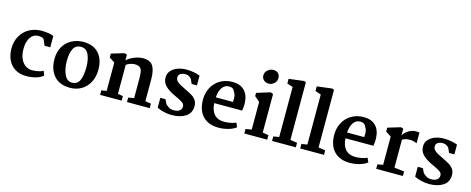

<svg xmlns="http://www.w3.org/2000/svg" viewBox="-38 -1561 5659 2306"><g transform="rotate(15 2791.5 -407.5)"><path d="M490 -537V-397H419L386 -474Q373 -484 354 -488Q335 -492 317 -492Q256 -492 220 -438.5Q184 -385 184 -296Q184 -226 206 -176Q228 -126 265.5 -100Q303 -74 349 -74Q387 -74 426 -82.5Q465 -91 486 -104L508 -50Q475 -20 419 -4Q363 12 298 12Q219 12 161.5 -22.5Q104 -57 74 -119Q44 -181 43 -261Q43 -350 81 -418Q119 -486 186 -523.5Q253 -561 337 -562Q381 -562 425 -555.5Q469 -549 490 -537Z M1118 -284Q1118 -196 1082 -128.5Q1046 -61 984 -24.5Q922 12 843 12Q712 12 643.5 -66.5Q575 -145 575 -274Q575 -362 611.5 -426.5Q648 -491 711.5 -526Q775 -561 855 -563Q983 -564 1051 -489Q1119 -414 1118 -284ZM724 -289Q724 -194 756 -124Q788 -54 849 -54Q917 -54 944 -112.5Q971 -171 971 -277Q971 -375 941 -436.5Q911 -498 848 -498Q781 -498 752.5 -443Q724 -388 724 -289Z M1280 -67V-419L1212 -464V-512L1371 -560L1402 -550V-479Q1439 -514 1496 -536.5Q1553 -559 1605 -559Q1691 -559 1726 -504.5Q1761 -450 1761 -335V-67L1833 -56V0H1550V-56L1621 -68V-314Q1621 -371 1614 -402Q1607 -433 1586 -448Q1565 -463 1522 -463Q1500 -463 1471 -454Q1442 -445 1420 -428V-68L1484 -56V0H1216V-56Z M1988 -153 2015 -97Q2043 -72 2064 -61Q2085 -50 2118 -50Q2163 -50 2188.5 -69Q2214 -88 2214 -124Q2213 -151 2188.5 -169Q2164 -187 2110 -212L2084 -224Q2006 -260 1963.5 -302.5Q1921 -345 1921 -407Q1921 -457 1953 -492Q1985 -527 2034.5 -544.5Q2084 -562 2137 -562Q2182 -563 2231.5 -554Q2281 -545 2310 -532V-411H2244L2219 -467Q2189 -505 2144 -505Q2105 -505 2081 -489.5Q2057 -474 2057 -443Q2057 -418 2074 -399Q2091 -380 2115.5 -366.5Q2140 -353 2193 -327Q2244 -303 2275.5 -283.5Q2307 -264 2327 -234Q2347 -204 2347 -162Q2347 -75 2279.5 -31.5Q2212 12 2108 12Q2060 12 2010 0.5Q1960 -11 1924 -31V-153Z M2920 -358Q2921 -324 2917.5 -295Q2914 -266 2913 -259H2566Q2570 -170 2613.5 -121.5Q2657 -73 2737 -73Q2773 -73 2813.5 -80.5Q2854 -88 2883 -102L2906 -50Q2872 -21 2811 -4Q2750 13 2691 13Q2563 13 2493.5 -61Q2424 -135 2424 -265Q2424 -351 2461 -418.5Q2498 -486 2564 -524Q2630 -562 2714 -562Q2809 -562 2862 -509Q2915 -456 2920 -358ZM2566 -331H2779Q2781 -355 2781 -368Q2781 -425 2759 -452Q2743 -499 2687 -499Q2636 -499 2604 -455.5Q2572 -412 2566 -331Z M3233 -748Q3233 -707 3203 -680.5Q3173 -654 3133 -654Q3099 -654 3074 -676.5Q3049 -699 3049 -734Q3049 -773 3080 -800.5Q3111 -828 3149 -828Q3190 -828 3211.5 -806Q3233 -784 3233 -748ZM3220 -548V-68L3294 -56V0H3009V-56L3083 -69V-412L3019 -468V-508L3188 -560Z M3425 -68V-690L3353 -714V-772L3539 -795L3564 -785V-69L3650 -56V0H3354V-56Z M3775 -68V-690L3703 -714V-772L3889 -795L3914 -785V-69L4000 -56V0H3704V-56Z M4552 -358Q4553 -324 4549.5 -295Q4546 -266 4545 -259H4198Q4202 -170 4245.5 -121.5Q4289 -73 4369 -73Q4405 -73 4445.5 -80.5Q4486 -88 4515 -102L4538 -50Q4504 -21 4443 -4Q4382 13 4323 13Q4195 13 4125.5 -61Q4056 -135 4056 -265Q4056 -351 4093 -418.5Q4130 -486 4196 -524Q4262 -562 4346 -562Q4441 -562 4494 -509Q4547 -456 4552 -358ZM4198 -331H4411Q4413 -355 4413 -368Q4413 -425 4391 -452Q4375 -499 4319 -499Q4268 -499 4236 -455.5Q4204 -412 4198 -331Z M4717 -68V-419L4649 -464V-512L4808 -560L4838 -550V-463Q4852 -499 4899.5 -529Q4947 -559 4988 -559Q5027 -559 5038 -555V-421Q5023 -430 4999 -436Q4975 -442 4951 -442Q4894 -442 4857 -418V-71L4981 -56V0H4649V-56Z M5189 -153 5216 -97Q5244 -72 5265 -61Q5286 -50 5319 -50Q5364 -50 5389.5 -69Q5415 -88 5415 -124Q5414 -151 5389.5 -169Q5365 -187 5311 -212L5285 -224Q5207 -260 5164.5 -302.5Q5122 -345 5122 -407Q5122 -457 5154 -492Q5186 -527 5235.5 -544.5Q5285 -562 5338 -562Q5383 -563 5432.5 -554Q5482 -545 5511 -532V-411H5445L5420 -467Q5390 -505 5345 -505Q5306 -505 5282 -489.5Q5258 -474 5258 -443Q5258 -418 5275 -399Q5292 -380 5316.5 -366.5Q5341 -353 5394 -327Q5445 -303 5476.5 -283.5Q5508 -264 5528 -234Q5548 -204 5548 -162Q5548 -75 5480.5 -31.5Q5413 12 5309 12Q5261 12 5211 0.5Q5161 -11 5125 -31V-153Z"/></g></svg>

Font: Martel ExtraBold
Style: Regular
Weight: 800
Designer: Dan Reynolds
Foundry: Dan Reynolds
Version: Version 1.001; ttfautohint (v1.1) -l 5 -r 5 -G 72 -x 0 -D la